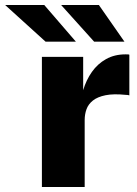

<svg xmlns="http://www.w3.org/2000/svg" viewBox="-110 -743 545 763"><path d="M56.5 0V-517H220.5V-384.5Q232.5 -425 255.2 -457.2Q278 -489.5 311.5 -508.2Q345 -527 389 -527Q394.5 -527 398.8 -526.8Q403 -526.5 404 -525.5V-364Q401.5 -365 397.8 -365.5Q394 -366 390 -366Q341 -371 309.2 -364.5Q277.5 -358 259.2 -343.5Q241 -329 233.8 -309Q226.5 -289 226.5 -265.5V0ZM283 -723 384.5 -577.5H264L133 -723ZM66 -723 191.5 -577.5H71L-89.5 -723Z"/></svg>

Font: Public Sans ExtraBold
Style: Regular
Weight: 800
Designer: The Public Sans Project Authors: Dan O. Williams and USWDS (Libre Franklin designed by Pablo Impallari and Rodrigo Fuenz
Version: Version 1.007